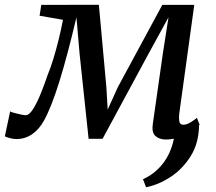

<svg xmlns="http://www.w3.org/2000/svg" viewBox="-48 -575 906 805"><path d="M648 10Q620.5 10 604 -4.5Q587.5 -19 592.5 -54L635.5 -355.5L658.5 -502.5L578.5 -356.5L382 7H323.5L285.5 -351.5L272.5 -502.5Q235 -343 201.5 -235Q168 -127 137 -70.5Q116.5 -33 87 -12.5Q57.5 8 20.5 8Q8.5 8 -8 3.8Q-24.5 -0.5 -27.5 -4L-5.5 -108Q-2.5 -105.5 11 -101.8Q24.5 -98 38.8 -95Q53 -92 59.5 -92Q74.5 -92 91 -118.2Q107.5 -144.5 123.2 -183.5Q139 -222.5 151.5 -260Q163.5 -288.5 175.8 -328.5Q188 -368.5 198.5 -411.5Q209 -454.5 216 -492L118 -509L125 -554.5L366.5 -555L398 -209.5L403.5 -115.5L446 -209.5L632.5 -554.5H766.5L703.5 -98Q701.5 -83.5 703.5 -67.8Q705.5 -52 721 -52Q733.5 -52 749 -61Q764.5 -70 777.5 -81L789 -52Q788 -50.5 786.5 -49Q785.5 25 751.8 79.2Q718 133.5 667.2 166.8Q616.5 200 564.5 210L551.5 176.5Q602 153.5 635.5 110Q669 66.5 681 6.5Q664 10 648 10Z"/></svg>

Font: Merriweather
Style: Italic
Weight: 400
Italic angle: -7.8°
Designer: Eben Sorkin
Foundry: Eben Sorkin
Version: Version 2.100